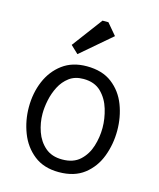

<svg xmlns="http://www.w3.org/2000/svg" viewBox="-106 -770 702 850"><g transform="rotate(15 244.5 -345.0)"><path d="M244 4Q175 4 130 -31.5Q85 -67 63.5 -123Q42 -179 42 -240Q42 -305 65 -359.5Q88 -414 133 -447.5Q178 -481 244 -481Q315 -481 360 -446.5Q405 -412 426 -357Q447 -302 447 -240Q447 -178 426 -122Q405 -66 360 -31Q315 4 244 4ZM244 -54Q295 -54 325 -81.5Q355 -109 368 -150.5Q381 -192 381 -235Q381 -277 368 -320.5Q355 -364 325 -393.5Q295 -423 244 -423Q205 -423 179 -403.5Q153 -384 137.5 -354Q122 -324 115 -290.5Q108 -257 108 -228Q108 -186 122 -146Q136 -106 166 -80Q196 -54 244 -54ZM189 -522 154 -555 258 -694H285L329 -642Z"/></g></svg>

Font: Kreon Light Light
Style: Regular
Weight: 300
Version: Version 2.002